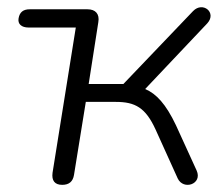

<svg xmlns="http://www.w3.org/2000/svg" viewBox="-20 -511 627 537"><path d="M154 6C173 6 184 -3 187 -22L220 -226H304C358 -226 387 -210 415 -149L477 -12C493 22 547 4 530 -34L472 -161C444 -220 417 -249 386 -262L560 -446C587 -476 547 -508 520 -480L325 -276H228L255 -449C259 -472 247 -485 225 -485H63C45 -485 35 -477 32 -460C29 -444 40 -434 60 -434H192L127 -28C124 -6 133 6 154 6Z"/></svg>

Font: SN Pro Light
Style: Italic
Weight: 300
Italic angle: -8.99998°
Designer: Tobias Whetton
Foundry: Supernotes
Version: Version 1.001;Glyphs 3.2 (3249)